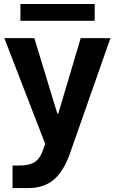

<svg xmlns="http://www.w3.org/2000/svg" viewBox="-20 -727 584 978"><path d="M84 -706.5V-621.1H462.4V-706.5ZM210.4 6.3 199.7 35.6C188.5 67.4 173.8 88.4 155.3 99.6C136.7 110.8 110.8 116.2 78.1 116.2H43.9V231H124C176.8 231 220.2 216.8 253.9 188.5C287.6 159.7 315.9 113.8 337.9 50.3L542.5 -532.7H391.1L276.9 -148.4H272L154.8 -532.7H2Z"/></svg>

Font: Estedad Bold
Style: Regular
Weight: 700
Designer: Amin Abedi
Version: Version 7.3